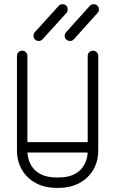

<svg xmlns="http://www.w3.org/2000/svg" viewBox="-20 -904 557 928"><path d="M403.9 -634.1Q403.9 -644.2 411.4 -651.6Q419 -659 429.4 -659Q440.1 -659 447.5 -651.6Q454.9 -644.2 454.9 -634.1V-177.6Q454.9 -124 430.6 -82.9Q406.2 -41.9 363.2 -18.9Q320.2 4 264.6 4H252.2Q196.6 4 153.6 -18.9Q110.6 -41.9 86.3 -82.9Q62 -124 62 -177.6V-634.1Q62 -644.2 69.4 -651.6Q76.8 -659 87.5 -659Q98.2 -659 105.3 -651.6Q112.4 -644.2 112.4 -634.1V-177.6Q112.4 -117 149.1 -81.7Q185.9 -46.4 252.2 -46.4H264.6Q331 -46.4 367.4 -81.7Q403.9 -117 403.9 -177.6ZM89.2 -166.6Q78.5 -166.6 71.4 -174Q64.4 -181.4 64.4 -192.1Q64.4 -202.2 71.4 -209.6Q78.5 -217 89.2 -217H427Q437.8 -217 445.1 -209.6Q452.5 -202.2 452.5 -192.1Q452.5 -181.4 445.1 -174Q437.8 -166.6 427 -166.6ZM264.1 -876.1Q271 -883.6 282.4 -883.6Q293.1 -883.6 300.2 -876.6Q307.2 -869.5 307.2 -858.8Q307.2 -848 300.6 -840.8L185 -713.5Q177.5 -706 167.4 -706Q156.6 -706 149.2 -713.4Q141.9 -720.8 141.9 -730.9Q141.9 -741.6 148.5 -748.9ZM414.5 -876.1Q421.4 -883.6 432.8 -883.6Q443.5 -883.6 450.9 -876.6Q458.2 -869.5 458.2 -858.8Q458.2 -848 451 -840.8L336.4 -713.5Q328.9 -706 318.1 -706Q307.4 -706 300 -713.4Q292.6 -720.8 292.6 -730.9Q292.6 -741.6 299.9 -748.9Z"/></svg>

Font: Libertine-Super Thin
Style: Regular
Weight: 100
Designer: Bastien Sozeau
Foundry: NBR — Bastien Sozeau
Version: Version 2.003;gftools[0.9.33]